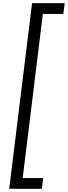

<svg xmlns="http://www.w3.org/2000/svg" viewBox="-20 -855 428 1210"><path d="M38 335 182 -835H388L379 -767H250L123 267H252L244 335Z"/></svg>

Font: Orkney
Style: Italic
Weight: 400
Italic angle: -7°
Designer: Samuel Oakes and Alfredo Marco Pradil
Foundry: Alfredo Marco Pradil
Version: 1.0; ttfautohint (v1.5)